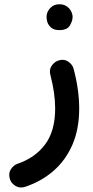

<svg xmlns="http://www.w3.org/2000/svg" viewBox="-20 -567 428 882"><path d="M245.6 -288.1Q272.5 -297.9 293 -284.2Q313.5 -270.5 318.4 -250Q343.8 -153.8 343.8 -68.4Q343.8 26.4 312.5 98.1Q281.2 169.9 225.3 218.3Q169.4 266.6 96.2 291Q71.3 299.3 51.3 287.1Q31.2 274.9 25.4 255.4Q17.6 229.5 29.8 210.7Q42 191.9 60.1 185.5Q141.1 158.2 187.3 96.4Q233.4 34.7 233.4 -68.4Q233.4 -138.7 211.4 -222.7Q205.1 -247.1 217 -264.4Q229 -281.7 245.6 -288.1ZM193.8 -489.7Q193.8 -511.7 210.2 -529.5Q226.6 -547.4 252.4 -547.4Q271 -547.4 283.7 -539.6Q296.4 -531.7 303.7 -520.5Q313.5 -504.4 313.5 -489.3Q313.5 -471.2 301 -450Q288.6 -428.7 252.9 -428.7Q228.5 -428.7 216.1 -439.2Q203.6 -449.7 198.2 -463.4Q193.8 -476.1 193.8 -489.7Z"/></svg>

Font: Mikhak-FD SemiBold
Style: Regular
Weight: 600
Designer: Amin Abedi
Version: Version 3.2